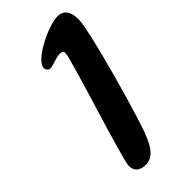

<svg xmlns="http://www.w3.org/2000/svg" viewBox="-212 -669 750 750"><g transform="rotate(-45 163.5 -294.0)"><path d="M110.5 33.5C146.5 33.5 170.5 7.5 191.5 -46.5C211 -85 327 -487.5 327 -554C327 -594 313.5 -621 276 -621C224.5 -621 96 -557.5 96 -516C96 -507.5 99.5 -501 109.5 -496.5C125.5 -494 163.5 -514 184 -511C194 -509 197.5 -505 197.5 -497C197.5 -464.5 60.5 -49 60.5 -10C60.5 17.5 79 33.5 110.5 33.5Z"/></g></svg>

Font: Gluten
Style: Italic
Weight: 400
Italic angle: -13°
Designer: Tyler Finck
Foundry: Etcetera Type Company
Version: Version 0.920